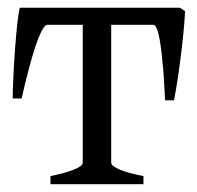

<svg xmlns="http://www.w3.org/2000/svg" viewBox="-20 -474 506 494"><path d="M109.9 0V-21Q126.5 -24.4 141.4 -28.3Q156.2 -32.2 167.7 -36.6Q179.2 -41 186 -45.7Q192.9 -50.3 192.9 -55.7V-410.2H102.1Q96.7 -410.2 91.1 -401.1Q85.4 -392.1 79.3 -377Q73.2 -361.8 67.1 -342Q61 -322.3 55.4 -301.3Q49.8 -280.3 44.7 -259.3Q39.6 -238.3 35.6 -220.7H12.7Q12.7 -237.8 13.7 -260Q14.6 -282.2 15.9 -305.9Q17.1 -329.6 19 -353.5Q21 -377.4 22.9 -397.7Q24.9 -418 27.1 -432.9Q29.3 -447.8 30.8 -454.1H442.9L456.1 -445.3Q455.6 -429.2 453.1 -401.9Q450.7 -374.5 446.8 -342.3Q442.9 -310.1 438 -276.6Q433.1 -243.2 427.7 -215.8H404.8Q403.8 -231 402.8 -251.5Q401.9 -272 400.1 -293.5Q398.4 -314.9 396 -335.9Q393.6 -356.9 390.6 -373.5Q387.7 -390.1 383.5 -400.1Q379.4 -410.2 374.5 -410.2H266.1V-55.7Q266.1 -50.8 272.5 -46.1Q278.8 -41.5 289.8 -36.9Q300.8 -32.2 316.2 -28.3Q331.5 -24.4 349.1 -21V0Z"/></svg>

Font: Gentium Unicode
Style: Regular
Weight: 400
Version: Version 1.009